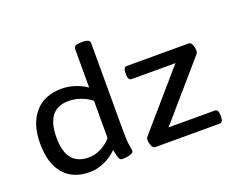

<svg xmlns="http://www.w3.org/2000/svg" viewBox="-120 -957 1416 1168"><g transform="rotate(-20 588.0 -373.0)"><path d="M279 7Q171 7 112 -61.5Q53 -130 53 -260Q53 -385 114.5 -457Q176 -529 290 -529Q333 -529 376 -514.5Q419 -500 450 -478V-727Q450 -753 496 -753H509Q554 -753 554 -727V-158Q554 -94 559.5 -64.5Q565 -35 565 -26Q565 -16 550.5 -10Q536 -4 518.5 -2Q501 0 492 0Q477 0 470.5 -16Q464 -32 457 -71Q420 -34 373 -13.5Q326 7 279 7ZM303 -79Q345 -79 383.5 -98.5Q422 -118 450 -151V-392Q421 -416 382 -430Q343 -444 303 -444Q159 -444 159 -260Q159 -167 195.5 -123Q232 -79 303 -79ZM704 0Q690 0 682 -19.5Q674 -39 674 -54Q674 -60 675 -65.5Q676 -71 684 -80L994 -438H710Q688 -438 688 -474V-487Q688 -523 710 -523H1111Q1125 -523 1132.5 -503.5Q1140 -484 1140 -469Q1140 -463 1139.5 -457.5Q1139 -452 1131 -443L821 -85H1120Q1143 -85 1143 -49V-36Q1143 0 1120 0Z"/></g></svg>

Font: Asap Semi Expanded Medium
Style: Regular
Weight: 500
Width: 6
Designer: Pablo Cosgaya
Foundry: Omnibus-Type
Version: Version 3.001; ttfautohint (v1.8.4.7-5d5b)